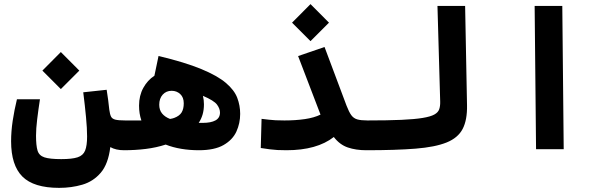

<svg xmlns="http://www.w3.org/2000/svg" viewBox="-20 -722 2970 929"><path d="M266.1 187Q143.1 187 88.4 132.3Q33.7 77.6 33.7 -38.6Q33.7 -86.4 41.5 -138.2Q49.3 -189.9 62 -241.7H173.3Q165.5 -190.9 159.9 -145Q154.3 -99.1 154.3 -65.4Q154.3 -18.1 161.6 6.3Q168.9 30.8 194.8 39.3Q220.7 47.9 276.4 47.9Q328.6 47.9 355.5 39.1Q382.3 30.3 391.8 6.6Q401.4 -17.1 401.4 -61.5Q401.4 -100.6 396.2 -155Q391.1 -209.5 382.8 -275.4L496.1 -287.6Q500 -263.7 503.4 -237.8Q506.3 -211.4 508.8 -191.4Q511.7 -169.4 517.1 -158.2Q522.5 -147 538.1 -143.1Q553.7 -139.2 585.9 -139.2Q622.6 -139.2 622.6 -75.7Q622.6 -34.2 610.1 -14.6Q597.7 4.9 580.1 4.9Q540.5 4.9 513.7 -10.3Q503.9 71.3 467.5 113.8Q431.2 156.2 378.4 171.6Q325.7 187 266.1 187ZM274.4 -291 185.1 -380.4 274.4 -470.2 363.8 -380.4Z M580.1 4.9Q551.8 4.9 551.8 -71.3Q551.8 -100.1 560.8 -119.6Q569.8 -139.2 585.9 -139.2Q594.2 -139.2 602.5 -139.2Q610.8 -139.2 619.1 -139.2Q630.4 -139.2 641.6 -139.2Q652.8 -139.2 664.1 -139.2Q652.8 -171.9 652.8 -210.9Q652.8 -259.3 673.3 -296.6Q693.8 -334 727.1 -355.5L747.1 -451.2Q875.5 -420.4 953.9 -387.9Q1032.2 -355.5 1073 -320.8Q1113.8 -286.1 1127.9 -248.8Q1142.1 -211.4 1142.1 -170.9Q1142.1 -125.5 1123.8 -85.4Q1105.5 -45.4 1061.8 -20.3Q1018.1 4.9 941.9 4.9Q897.5 4.9 856.7 -2Q815.9 -8.8 781.7 -22.5Q736.8 -7.8 686 -1.5Q635.3 4.9 580.1 4.9ZM802.7 -146.5Q814.9 -148.4 822.8 -151.4Q848.6 -161.1 858.9 -178.2Q869.1 -195.3 869.1 -222.2Q869.1 -251 852.1 -266.8Q835 -282.7 810.5 -282.7Q784.2 -282.7 767.3 -264.2Q750.5 -245.6 750.5 -215.3Q750.5 -189.5 764.2 -172.9Q777.8 -156.2 802.7 -146.5ZM941.4 -127.4Q950.7 -127.4 960.4 -127.4Q1000.5 -127.4 1022.5 -139.4Q1044.4 -151.4 1044.4 -177.2Q1044.4 -196.3 1030 -215.8Q1015.6 -235.4 961.9 -258.3Q966.8 -237.8 966.8 -217.3Q966.8 -189.9 960.2 -167.7Q953.6 -145.5 941.4 -127.4Z M1366.2 4.9Q1340.8 4.9 1322.5 3.9Q1304.2 2.9 1285.9 0.5Q1267.6 -2 1241.7 -5.9L1245.6 -147Q1266.1 -144.5 1281.2 -142.8Q1296.4 -141.1 1313.5 -140.1Q1330.6 -139.2 1356.4 -139.2Q1410.6 -139.2 1455.3 -145.8Q1500 -152.3 1530.8 -167.5L1422.4 -450.7L1550.3 -494.6L1656.7 -210.9Q1668.5 -180.2 1679.7 -164.8Q1690.9 -149.4 1708.7 -144.3Q1726.6 -139.2 1757.8 -139.2Q1794.4 -139.2 1794.4 -75.7Q1794.4 4.9 1752 4.9Q1702.1 4.9 1662.8 -8.5Q1623.5 -22 1595.2 -59.1Q1513.2 4.9 1366.2 4.9ZM1482.4 -522.9 1393.1 -612.3 1482.4 -702.1 1571.8 -612.3Z M1752 4.9Q1737.8 4.9 1730.7 -12.5Q1723.6 -29.8 1723.6 -70.8Q1723.6 -110.4 1733.4 -124.8Q1743.2 -139.2 1757.8 -139.2Q1856.9 -139.2 1921.9 -142.1Q1986.8 -145 2025.1 -151.4Q2063.5 -157.7 2081.8 -168Q2100.1 -178.2 2105.2 -193.6Q2110.4 -209 2109.9 -229.5L2096.7 -693.4H2230.5L2239.7 -213.4Q2241.2 -141.6 2218.5 -98.1Q2195.8 -54.7 2140.6 -32.5Q2085.4 -10.3 1990.5 -2.7Q1895.5 4.9 1752 4.9Z M2573.7 0 2566.9 -693.4H2700.7L2707.5 0Z"/></svg>

Font: CaskaydiaMono NF
Style: Bold
Weight: 700
Designer: Aaron Bell
Foundry: Saja Typeworks
Version: Version 2111.001; ttfautohint (v1.8.4);Nerd Fonts 3.1.1